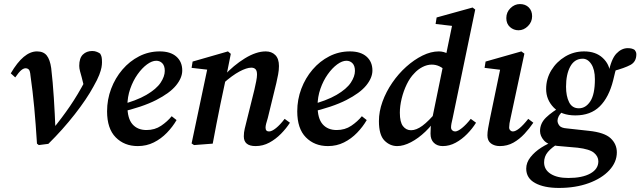

<svg xmlns="http://www.w3.org/2000/svg" viewBox="-20 -707 3152 945"><path d="M162 0Q156 -97 148.5 -178Q141 -259 130 -335Q128 -359 121.5 -365Q115 -371 106 -371Q96 -371 84.5 -361.5Q73 -352 55 -326L33 -346Q96 -454 162 -454Q194 -454 210 -434Q226 -414 232 -372Q240 -304 245 -225Q250 -146 253 -68L236 -67Q286 -128 324.5 -184.5Q363 -241 399 -309Q403 -318 406.5 -325.5Q410 -333 414 -341L400 -255L382 -327Q378 -341 374 -356Q370 -371 370 -383Q370 -421 388 -438.5Q406 -456 434 -456Q447 -456 457.5 -451.5Q468 -447 473 -443Q478 -435 480 -426.5Q482 -418 482 -400Q482 -389 479.5 -375Q477 -361 468.5 -338.5Q460 -316 440 -281Q407 -220 348 -144.5Q289 -69 218 1L171 7Z M658 12Q592 12 549.5 -31Q507 -74 507 -159Q507 -217 527 -270Q547 -323 582.5 -364.5Q618 -406 665 -430Q712 -454 766 -454Q819 -454 848 -428.5Q877 -403 877 -360Q877 -324 846.5 -286.5Q816 -249 748.5 -214.5Q681 -180 569 -154L566 -189Q651 -211 700.5 -240Q750 -269 770.5 -300Q791 -331 791 -358Q791 -383 779 -395.5Q767 -408 749 -408Q728 -408 703.5 -390Q679 -372 657 -341Q635 -310 621 -270Q607 -230 607 -186Q607 -124 632 -95.5Q657 -67 701 -67Q742 -67 773 -88Q804 -109 825 -135L849 -116Q830 -83 801.5 -53.5Q773 -24 737 -6Q701 12 658 12Z M1180 -36Q1180 -55 1184.5 -73.5Q1189 -92 1195 -116L1232 -265Q1237 -287 1241 -307Q1245 -327 1245 -340Q1245 -359 1237.5 -366.5Q1230 -374 1217 -374Q1194 -374 1158.5 -355Q1123 -336 1078 -296L1081 -333Q1130 -386 1185.5 -420Q1241 -454 1288 -454Q1317 -454 1335 -436Q1353 -418 1353 -382Q1353 -362 1349 -341Q1345 -320 1340 -298L1298 -126Q1293 -110 1290 -98.5Q1287 -87 1287 -79Q1287 -60 1304 -60Q1318 -60 1338.5 -76.5Q1359 -93 1381 -122L1407 -103Q1389 -75 1363 -48.5Q1337 -22 1305.5 -5Q1274 12 1238 12Q1180 12 1180 -36ZM1027 0 935 7 923 -1 1003 -380 1037 -360 923 -373 928 -404 1102 -454 1116 -442 1093 -327 1065 -195Q1055 -146 1045.5 -97.5Q1036 -49 1027 0Z M1594 12Q1528 12 1485.5 -31Q1443 -74 1443 -159Q1443 -217 1463 -270Q1483 -323 1518.5 -364.5Q1554 -406 1601 -430Q1648 -454 1702 -454Q1755 -454 1784 -428.5Q1813 -403 1813 -360Q1813 -324 1782.5 -286.5Q1752 -249 1684.5 -214.5Q1617 -180 1505 -154L1502 -189Q1587 -211 1636.5 -240Q1686 -269 1706.5 -300Q1727 -331 1727 -358Q1727 -383 1715 -395.5Q1703 -408 1685 -408Q1664 -408 1639.5 -390Q1615 -372 1593 -341Q1571 -310 1557 -270Q1543 -230 1543 -186Q1543 -124 1568 -95.5Q1593 -67 1637 -67Q1678 -67 1709 -88Q1740 -109 1761 -135L1785 -116Q1766 -83 1737.5 -53.5Q1709 -24 1673 -6Q1637 12 1594 12Z M1935 12Q1899 12 1872 -15.5Q1845 -43 1845 -111Q1845 -158 1862.5 -206.5Q1880 -255 1910.5 -299.5Q1941 -344 1979.5 -378.5Q2018 -413 2059.5 -433.5Q2101 -454 2140 -454Q2187 -454 2229 -406L2177 -355Q2145 -389 2105 -389Q2082 -389 2059 -377Q2036 -365 2019 -346Q1998 -325 1982 -292Q1966 -259 1957 -222Q1948 -185 1948 -152Q1948 -106 1963.5 -86Q1979 -66 2003 -66Q2029 -66 2059 -88Q2089 -110 2131 -160L2136 -135Q2108 -92 2073.5 -59Q2039 -26 2002.5 -7Q1966 12 1935 12ZM2208 -126Q2204 -110 2202 -99Q2200 -88 2200 -80Q2200 -71 2206 -65.5Q2212 -60 2220 -60Q2233 -60 2254 -77Q2275 -94 2297 -122L2323 -103Q2305 -74 2279 -47.5Q2253 -21 2222.5 -4.5Q2192 12 2159 12Q2132 12 2115.5 -4Q2099 -20 2099 -49Q2099 -62 2100 -80Q2101 -98 2107 -122L2163 -395L2172 -421L2210 -605L2236 -576L2124 -589L2129 -621L2306 -670L2319 -660Z M2379 -41Q2379 -56 2382.5 -76Q2386 -96 2391 -121L2445 -381L2464 -361L2365 -373L2370 -404L2546 -454L2561 -443L2493 -126Q2486 -97 2486 -80Q2486 -71 2491.5 -65.5Q2497 -60 2504 -60Q2531 -60 2580 -122L2605 -103Q2586 -75 2561.5 -48.5Q2537 -22 2507 -5Q2477 12 2440 12Q2414 12 2396.5 -1Q2379 -14 2379 -41ZM2532 -558Q2508 -558 2490 -574Q2472 -590 2472 -618Q2472 -647 2492.5 -667Q2513 -687 2539 -687Q2566 -687 2582.5 -670.5Q2599 -654 2599 -627Q2599 -599 2578.5 -578.5Q2558 -558 2532 -558Z M2638 -62Q2638 -100 2667.5 -128.5Q2697 -157 2748 -186L2763 -173Q2736 -147 2730 -135Q2724 -123 2724 -113Q2724 -101 2733 -89Q2742 -77 2770 -75L2879 -63Q2955 -55 2985.5 -26.5Q3016 2 3016 43Q3016 91 2979 131Q2942 171 2877.5 194.5Q2813 218 2731 218Q2658 218 2614 194Q2570 170 2570 123Q2570 93 2591 66.5Q2612 40 2644 19.5Q2676 -1 2712 -13L2730 -2Q2695 19 2676.5 41Q2658 63 2658 92Q2658 128 2690 148.5Q2722 169 2777 169Q2846 169 2885.5 147Q2925 125 2925 87Q2925 63 2903.5 45Q2882 27 2823 20L2721 11Q2676 6 2657 -16Q2638 -38 2638 -62ZM2829 -174Q2863 -174 2885.5 -208.5Q2908 -243 2908 -317Q2908 -365 2890 -392Q2872 -419 2846 -418Q2807 -417 2786.5 -379Q2766 -341 2766 -280Q2766 -234 2781 -204Q2796 -174 2829 -174ZM2668 -269Q2668 -319 2693.5 -361Q2719 -403 2761.5 -428.5Q2804 -454 2855 -454Q2912 -454 2946.5 -422Q2981 -390 2983 -344H2974Q2988 -416 3013.5 -443Q3039 -470 3070 -470Q3092 -470 3104 -461Q3107 -457 3109.5 -452Q3112 -447 3112 -440Q3112 -403 3083 -387.5Q3054 -372 2998 -357L3019 -386Q3012 -369 3007.5 -351.5Q3003 -334 2998 -312Q2977 -228 2932 -183.5Q2887 -139 2812 -139Q2743 -139 2705.5 -177.5Q2668 -216 2668 -269Z"/></svg>

Font: Lisu Bosa ExtraBold
Style: Italic
Weight: 800
Italic angle: -19°
Designer: David Morse, Annie Olsen, Victor Gaultney, Frank Grießhammer (Latin)
Foundry: SIL International
Version: Version 2.000